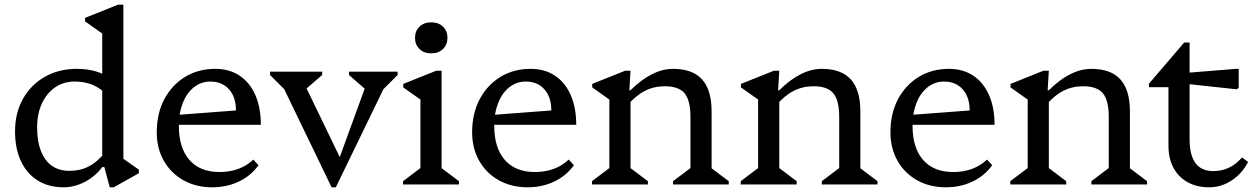

<svg xmlns="http://www.w3.org/2000/svg" viewBox="-20 -785 5345 817"><path d="M447 12 424 -74H415V-675L458 -612L342 -694V-709L482 -765H505V-81L464 -138L571 -63V-48L464 12ZM250 12Q187 12 140.5 -17Q94 -46 69 -99.5Q44 -153 44 -226Q44 -304 77.5 -364Q111 -424 170.5 -458Q230 -492 307 -492Q394 -492 450 -451V-357Q428 -396 388.5 -417Q349 -438 297 -438Q251 -438 215 -413.5Q179 -389 158.5 -345Q138 -301 138 -244Q138 -155 173.5 -106.5Q209 -58 275 -58Q322 -58 359 -77.5Q396 -97 430 -140V-74H415Q385 -34 341 -11Q297 12 250 12Z M883 12Q814 12 760.5 -18Q707 -48 677 -101Q647 -154 647 -222Q647 -302 679 -362.5Q711 -423 767 -457.5Q823 -492 896 -492Q956 -492 999.5 -463Q1043 -434 1066.5 -380.5Q1090 -327 1090 -254H707V-294L984 -315Q984 -372 954.5 -405Q925 -438 875 -438Q836 -438 805.5 -414Q775 -390 758 -347.5Q741 -305 741 -250Q741 -156 786 -104.5Q831 -53 914 -53Q1002 -53 1058 -106L1080 -82Q1048 -37 996.5 -12.5Q945 12 883 12Z M1391 12 1167 -452H1200V-395L1129 -466V-480H1351V-466L1278 -403H1268V-443L1440 -87H1415L1548 -452V-403H1537L1465 -466V-480H1672V-466L1601 -395V-452H1634L1409 12Z M1695 0V-14L1785 -82L1769 -54V-394L1812 -331L1696 -413V-428L1836 -484H1859V-52L1844 -81L1933 -14V0ZM1815 -558Q1784 -558 1765 -576.5Q1746 -595 1746 -624Q1746 -653 1765 -671.5Q1784 -690 1815 -690Q1846 -690 1865 -671.5Q1884 -653 1884 -624Q1884 -595 1865 -576.5Q1846 -558 1815 -558Z M2225 12Q2156 12 2102.5 -18Q2049 -48 2019 -101Q1989 -154 1989 -222Q1989 -302 2021 -362.5Q2053 -423 2109 -457.5Q2165 -492 2238 -492Q2298 -492 2341.5 -463Q2385 -434 2408.5 -380.5Q2432 -327 2432 -254H2049V-294L2326 -315Q2326 -372 2296.5 -405Q2267 -438 2217 -438Q2178 -438 2147.5 -414Q2117 -390 2100 -347.5Q2083 -305 2083 -250Q2083 -156 2128 -104.5Q2173 -53 2256 -53Q2344 -53 2400 -106L2422 -82Q2390 -37 2338.5 -12.5Q2287 12 2225 12Z M2844 0V-14L2934 -82L2918 -54V-287Q2918 -358 2893 -388Q2868 -418 2809 -418Q2763 -418 2724.5 -398.5Q2686 -379 2648 -335V-401H2663Q2755 -492 2844 -492Q2927 -492 2967.5 -447Q3008 -402 3008 -311V-52L2992 -81L3081 -14V0ZM2499 0V-14L2589 -82L2573 -52V-394L2616 -331L2500 -413V-428L2640 -484H2663L2658 -401H2663V-52L2648 -81L2737 -14V0Z M3477 0V-14L3567 -82L3551 -54V-287Q3551 -358 3526 -388Q3501 -418 3442 -418Q3396 -418 3357.5 -398.5Q3319 -379 3281 -335V-401H3296Q3388 -492 3477 -492Q3560 -492 3600.5 -447Q3641 -402 3641 -311V-52L3625 -81L3714 -14V0ZM3132 0V-14L3222 -82L3206 -52V-394L3249 -331L3133 -413V-428L3273 -484H3296L3291 -401H3296V-52L3281 -81L3370 -14V0Z M4005 12Q3936 12 3882.5 -18Q3829 -48 3799 -101Q3769 -154 3769 -222Q3769 -302 3801 -362.5Q3833 -423 3889 -457.5Q3945 -492 4018 -492Q4078 -492 4121.5 -463Q4165 -434 4188.5 -380.5Q4212 -327 4212 -254H3829V-294L4106 -315Q4106 -372 4076.5 -405Q4047 -438 3997 -438Q3958 -438 3927.5 -414Q3897 -390 3880 -347.5Q3863 -305 3863 -250Q3863 -156 3908 -104.5Q3953 -53 4036 -53Q4124 -53 4180 -106L4202 -82Q4170 -37 4118.5 -12.5Q4067 12 4005 12Z M4624 0V-14L4714 -82L4698 -54V-287Q4698 -358 4673 -388Q4648 -418 4589 -418Q4543 -418 4504.5 -398.5Q4466 -379 4428 -335V-401H4443Q4535 -492 4624 -492Q4707 -492 4747.5 -447Q4788 -402 4788 -311V-52L4772 -81L4861 -14V0ZM4279 0V-14L4369 -82L4353 -52V-394L4396 -331L4280 -413V-428L4420 -484H4443L4438 -401H4443V-52L4428 -81L4517 -14V0Z M5125 12Q5072 12 5033 -10Q4994 -32 4973 -71.5Q4952 -111 4952 -166V-469L4995 -414H4869V-429L5019 -604H5042V-192Q5042 -125 5067 -91Q5092 -57 5143 -57Q5215 -57 5265 -115L5291 -96Q5266 -47 5221.5 -17.5Q5177 12 5125 12ZM5242 -405 5029 -428V-475L5239 -492H5251V-411Z"/></svg>

Font: Platypi Light
Style: Regular
Weight: 300
Designer: David Sargent
Foundry: Bolt Cutter Type
Version: Version 1.200